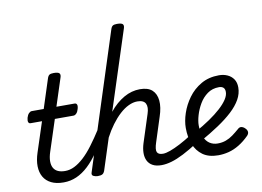

<svg xmlns="http://www.w3.org/2000/svg" viewBox="-98 -1139 1786 1310"><g transform="rotate(-10 795.0 -483.5)"><path d="M240 17Q191 17 156.5 0Q122 -17 104 -48Q86 -79 85 -121.5Q84 -164 101 -215L168 -420H89Q78 -420 74 -430Q70 -440 75 -460Q81 -480 91 -490Q101 -500 111 -500H194L258 -698Q264 -718 273.5 -724Q283 -730 303 -730Q334 -730 342.5 -720.5Q351 -711 344 -691L282 -500H408Q419 -500 423.5 -490.5Q428 -481 422 -460Q417 -441 407 -430.5Q397 -420 386 -420H257L187 -205Q175 -169 175 -141Q175 -113 185.5 -94.5Q196 -76 216 -67Q236 -58 264 -58Q278 -58 283.5 -46.5Q289 -35 287 -20.5Q285 -6 273 5.5Q261 17 240 17Z M243 17Q229 17 222.5 5.5Q216 -6 218.5 -20.5Q221 -35 233 -46.5Q245 -58 266 -58Q298 -58 329.5 -73.5Q361 -89 394 -119Q427 -149 462 -195.5Q497 -242 536 -303Q545 -317 555 -316Q565 -315 570 -305.5Q575 -296 569 -284Q530 -207 491.5 -150.5Q453 -94 413.5 -57Q374 -20 331.5 -1.5Q289 17 243 17Z M920 17Q883 17 859 4Q835 -9 823.5 -32.5Q812 -56 812.5 -86.5Q813 -117 824 -152L886 -344Q901 -389 888 -414.5Q875 -440 831 -440Q802 -440 770.5 -425Q739 -410 708.5 -382Q678 -354 649.5 -315.5Q621 -277 597 -231L526 -11Q521 2 511 8.5Q501 15 478 15Q462 15 448 8Q434 1 441 -18L742 -953Q748 -973 757.5 -979Q767 -985 787 -985Q818 -985 826.5 -975.5Q835 -966 828 -946L651 -400Q674 -429 699.5 -451Q725 -473 752 -488.5Q779 -504 807 -511.5Q835 -519 863 -519Q919 -519 947.5 -493Q976 -467 980.5 -420Q985 -373 964 -311L910 -143Q894 -95 902.5 -76.5Q911 -58 943 -58Q957 -58 963.5 -46.5Q970 -35 967.5 -20.5Q965 -6 953 5.5Q941 17 920 17Z M920 17Q906 17 899.5 5.5Q893 -6 895.5 -20.5Q898 -35 910 -46.5Q922 -58 943 -58Q963 -58 993.5 -69Q1024 -80 1064.5 -101Q1105 -122 1154 -154Q1167 -162 1177 -157Q1187 -152 1193 -140Q1199 -128 1196.5 -114Q1194 -100 1182 -92Q1122 -53 1075 -29Q1028 -5 990 6Q952 17 920 17Z M1313 18Q1247 18 1206 -11.5Q1165 -41 1145.5 -91Q1126 -141 1126 -204Q1126 -251 1144 -305Q1162 -359 1197.5 -408Q1233 -457 1286.5 -488Q1340 -519 1411 -519Q1443 -519 1469.5 -507Q1496 -495 1511.5 -472Q1527 -449 1527 -415Q1527 -372 1504.5 -332Q1482 -292 1440.5 -253.5Q1399 -215 1342 -177Q1285 -139 1216 -100L1189 -167Q1245 -198 1290.5 -229Q1336 -260 1369 -290Q1402 -320 1420 -347.5Q1438 -375 1438 -399Q1438 -420 1427 -429.5Q1416 -439 1397 -439Q1351 -439 1317 -414.5Q1283 -390 1261 -352.5Q1239 -315 1227.5 -275.5Q1216 -236 1216 -207Q1216 -158 1230 -125.5Q1244 -93 1268 -77.5Q1292 -62 1323 -62Q1354 -62 1380 -71.5Q1406 -81 1429 -98Q1452 -115 1474 -134Q1487 -147 1500.5 -144.5Q1514 -142 1525 -131Q1538 -119 1539.5 -105.5Q1541 -92 1529 -79Q1495 -45 1459 -23Q1423 -1 1386.5 8.5Q1350 18 1313 18Z"/></g></svg>

Font: Playwrite NO
Style: Regular
Weight: 400
Designer: Veronika Burian, José Scaglione
Foundry: TypeTogether
Version: Version 1.002